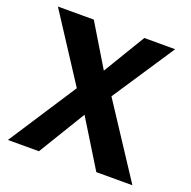

<svg xmlns="http://www.w3.org/2000/svg" viewBox="-130 -871 995 1000"><g transform="rotate(20 367.0 -371.0)"><path d="M707 0 446 -398 674 -742H503L363 -510L223 -742H24L262 -376L17 0H189L347 -260L507 0Z"/></g></svg>

Font: 18Franklin
Style: Bold
Weight: 700
Designer: Pablo Impallari, Rodrigo Fuenzalida (Modified by Dan O. Williams)
Version: Version 0.025;PS 000.025;hotconv 1.0.88;makeotf.lib2.5.64775